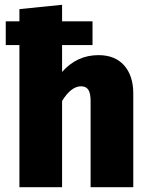

<svg xmlns="http://www.w3.org/2000/svg" viewBox="-20 -781 621 801"><path d="M536 0H358V-359Q358 -392 348.5 -406.5Q339 -421 318 -421Q277 -421 239 -360V0H61V-593H4V-692H61V-743L239 -761V-692H366V-593H239V-481Q301 -551 391 -551Q460 -551 498 -508Q536 -465 536 -391Z"/></svg>

Font: Trujillo ExtraBold
Style: Regular
Weight: 800
Designer: Fira Sans original fonts by bBox Type GmbH, Carrois Corporate GbR, & Edenspiekermann AG / Changes by Cristiano Sobral
Foundry: Fira Sans original fonts by bBox Type GmbH, Carrois Corporate GbR, & Edenspiekermann AG / Changes by Cristiano Sobral
Version: Version 4.301;July 28, 2020;FontCreator 13.0.0.2655 64-bit